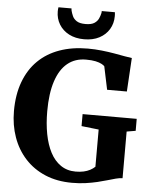

<svg xmlns="http://www.w3.org/2000/svg" viewBox="-63 -1022 855 1085"><g transform="rotate(5 364.5 -479.0)"><path d="M386.5 11Q301 11 233.8 -17.5Q166.5 -46 119.8 -97.2Q73 -148.5 48.8 -216.8Q24.5 -285 24.5 -364.5Q24.5 -458 51.5 -530.5Q78.5 -603 128.5 -652.2Q178.5 -701.5 249.8 -727Q321 -752.5 410 -752.5Q450.5 -752.5 489.2 -748.2Q528 -744 562 -738Q596 -732 621.8 -727.2Q647.5 -722.5 662 -721L650.5 -530H538.5L511 -661Q506.5 -666.5 494 -673.2Q481.5 -680 459.8 -684.8Q438 -689.5 405 -689.5Q343.5 -689.5 300.5 -654.5Q257.5 -619.5 234.8 -550.5Q212 -481.5 212 -379.5Q212 -310 223.2 -250.8Q234.5 -191.5 257.5 -147.5Q280.5 -103.5 316.5 -78.8Q352.5 -54 401 -54Q426.5 -54 446.8 -58.5Q467 -63 483 -71.5Q499 -80 510.5 -91V-302L412.5 -313V-381H719.5V-313L669 -304.5V-40Q651.5 -39.5 630.8 -34Q610 -28.5 584.8 -21Q559.5 -13.5 529 -6.2Q498.5 1 463.2 6Q428 11 386.5 11ZM384 -803Q334 -803 297.8 -822Q261.5 -841 241.8 -873.8Q222 -906.5 222 -947Q222 -953.5 222.5 -959.2Q223 -965 224 -970.5H298Q298 -968 298.5 -964.8Q299 -961.5 299.5 -958Q303 -944 310 -928Q317 -912 334 -900.8Q351 -889.5 384 -889.5Q417 -889.5 434 -900.5Q451 -911.5 458.2 -927.5Q465.5 -943.5 468.5 -958Q469.5 -961.5 469.5 -964.8Q469.5 -968 469.5 -970.5H544Q545 -965 545.2 -959.5Q545.5 -954 545.5 -947.5Q545.5 -907 525.8 -874Q506 -841 469.8 -822Q433.5 -803 384 -803Z"/></g></svg>

Font: Merriweather 24pt ExtraBold
Style: Regular
Weight: 800
Version: Version 2.100